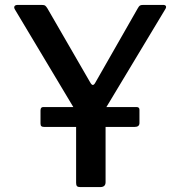

<svg xmlns="http://www.w3.org/2000/svg" viewBox="-20 -762 734 782"><path d="M644 -742Q653 -742 655.5 -737.5Q658 -733 654 -726L417 -332Q412 -326 411 -318.5Q410 -311 410 -293V-20Q410 0 388 0H307Q297 0 293.5 -4Q290 -8 290 -17V-292Q290 -303 287.5 -309Q285 -315 281 -322L41 -723Q36 -731 39 -736.5Q42 -742 53 -742H149Q160 -742 164 -739Q168 -736 173 -728L347 -427Q353 -416 358 -416Q363 -416 368 -425L541 -728Q546 -737 550 -739.5Q554 -742 564 -742H644ZM160 -245Q152 -245 148.5 -248Q145 -251 145 -259V-312Q145 -326 156 -326H536Q548 -326 548 -315V-261Q548 -245 528 -245Z"/></svg>

Font: Libre Franklin Medium
Style: Regular
Weight: 500
Designer: Pablo Impallari, Rodrigo Fuenzalida, Nhung Nguyen
Foundry: Impallari Type
Version: Version 3.000